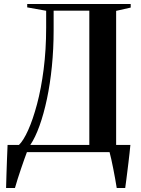

<svg xmlns="http://www.w3.org/2000/svg" viewBox="-20 -763 706 963"><path d="M10.5 180Q11.5 145.5 12.5 109.8Q13.5 74 15 37.5Q16.5 1 18 -36H75Q97.5 -57.5 121.2 -110.2Q145 -163 165.8 -240.8Q186.5 -318.5 199 -416Q211.5 -513.5 211.5 -624.5V-709L116.5 -726V-743H635.5V-725L562.5 -708.5V-36H634Q632 -14.5 629.5 7.2Q627 29 624.5 50.5Q622 72 619.2 93.5Q616.5 115 613.8 136.8Q611 158.5 608 180H565.5Q562 158.5 557.5 133.2Q553 108 548 82.8Q543 57.5 538.2 35.8Q533.5 14 529.5 0H115Q110 13 102.2 35Q94.5 57 85.5 83.2Q76.5 109.5 68.5 134.8Q60.5 160 55 180ZM132 -36H428V-709.5H249V-611.5Q249 -517.5 240.2 -430Q231.5 -342.5 215.5 -267Q199.5 -191.5 178.2 -132.2Q157 -73 132 -36Z"/></svg>

Font: Merriweather 144pt SemiBold
Style: Regular
Weight: 600
Version: Version 2.100